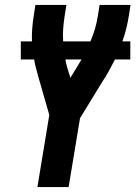

<svg xmlns="http://www.w3.org/2000/svg" viewBox="-20 -755 547 775"><path d="M131 0 179 -291 133 -451Q129 -467 124.5 -483Q120 -499 118 -515H64V-588H109Q108 -613 110 -639Q112 -665 116 -691L123 -735H248L241 -691Q237 -665 235 -639Q233 -613 235 -588H345Q356 -613 363.5 -639Q371 -665 375 -691L382 -735H507L500 -691Q496 -665 489.5 -639Q483 -613 474 -588H506V-515H444Q435 -498 426.5 -481.5Q418 -465 408 -449V-448Q407 -446 405 -443Q403 -440 401 -438L303 -278L257 0ZM264 -441 296 -493Q299 -499 302.5 -504Q306 -509 309 -515H244Q245 -506 247.5 -497.5Q250 -489 252 -480Z"/></svg>

Font: Iosevka Curly Extrabold
Style: Italic
Weight: 800
Italic angle: -9°
Monospace: yes
Designer: Belleve Invis
Foundry: Belleve Invis
Version: Version 22.1.2; ttfautohint (v1.8.4)